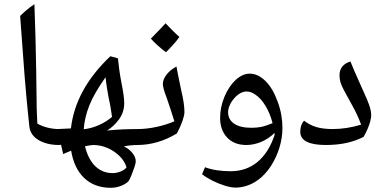

<svg xmlns="http://www.w3.org/2000/svg" viewBox="-20 -826 1831 915"><path d="M262 -135Q223 -135 192 -145.5Q161 -156 142 -175.5Q123 -195 120 -222Q117 -251 113.5 -285Q110 -319 106 -362Q102 -405 97.5 -460.5Q93 -516 88 -587.5Q83 -659 76 -750Q90 -764 107 -778.5Q124 -793 144 -806Q147 -728 149 -652Q151 -576 152.5 -491.5Q154 -407 155 -304L158 -237Q181 -224 207.5 -217.5Q234 -211 262 -211Q270 -211 270 -203V-143Q270 -135 262 -135Z M508 69Q431 69 382 23Q333 -23 319 -108L281 -92L271 -136L253 -135Q245 -135 245 -143V-203Q245 -211 253 -211Q270 -212 286 -212.5Q302 -213 318 -214Q339 -400 506 -558L542 -548Q544 -526 548 -496.5Q552 -467 559 -430Q566 -396 569 -372.5Q572 -349 572 -335Q572 -291 547 -257Q522 -223 490 -204Q531 -208 565.5 -209.5Q600 -211 640 -211Q651 -211 651 -201V-146Q651 -135 640 -135Q599 -135 570 -128Q594 -118 610.5 -97.5Q627 -77 627 -57Q627 -48 620 -27.5Q613 -7 605 12.5Q597 32 592 38Q579 51 556 60Q533 69 508 69ZM517 -1Q534 -1 553 -8Q572 -15 583 -28Q575 -57 550.5 -81.5Q526 -106 493 -120.5Q460 -135 424 -135Q420 -135 410 -133.5Q400 -132 385 -129Q401 -65 435 -33Q469 -1 517 -1ZM379 -210Q415 -214 450.5 -229.5Q486 -245 514 -269L506 -320Q496 -367 490.5 -401.5Q485 -436 483 -458Q428 -380 405.5 -323Q383 -266 379 -210Z M634 -135Q626 -135 626 -143V-203Q626 -211 634 -211Q680 -211 727.5 -221.5Q775 -232 811 -248Q804 -271 795 -298.5Q786 -326 775 -358Q765 -384 760.5 -400.5Q756 -417 756 -425Q756 -447 773.5 -470Q791 -493 821 -509Q823 -495 829 -466.5Q835 -438 844 -394Q852 -361 855.5 -335.5Q859 -310 859 -292Q859 -277 849.5 -249.5Q840 -222 823 -190Q732 -135 634 -135ZM771 -577Q727 -610 699 -642Q725 -668 742 -686Q759 -704 769 -715Q785 -698 801.5 -681.5Q818 -665 835 -650Q824 -634 807.5 -615.5Q791 -597 771 -577Z M1102 68Q1081 68 1050.5 58.5Q1020 49 990.5 34Q961 19 943 4L957 -29Q984 -19 1014.5 -14.5Q1045 -10 1079 -10Q1154 -10 1207.5 -54.5Q1261 -99 1289 -184L1288 -192Q1259 -164 1224 -149.5Q1189 -135 1154 -135Q1096 -135 1062.5 -170.5Q1029 -206 1029 -264Q1029 -315 1049.5 -364.5Q1070 -414 1103 -445Q1136 -475 1170 -475Q1209 -475 1244.5 -440.5Q1280 -406 1303 -342Q1315 -310 1320.5 -278.5Q1326 -247 1326 -216Q1326 -169 1311.5 -122Q1297 -75 1271.5 -35.5Q1246 4 1212 30Q1160 68 1102 68ZM1178 -217Q1203 -217 1223.5 -221Q1244 -225 1279 -239Q1267 -286 1245 -322Q1223 -358 1197 -375Q1176 -390 1155 -390Q1134 -390 1114 -374.5Q1094 -359 1080 -335Q1067 -311 1067 -292Q1067 -256 1096 -236.5Q1125 -217 1178 -217Z M1533 -135Q1411 -135 1411 -198Q1411 -215 1415.5 -228Q1420 -241 1429 -251Q1454 -231 1486 -221Q1518 -211 1565 -211Q1632 -211 1701 -232Q1693 -254 1682.5 -277Q1672 -300 1659 -323Q1632 -371 1619 -396Q1606 -421 1602 -436Q1598 -451 1598 -467Q1598 -492 1611 -508.5Q1624 -525 1650 -533Q1659 -511 1670.5 -484Q1682 -457 1694 -431Q1706 -405 1714 -386Q1729 -354 1739 -326.5Q1749 -299 1749 -276Q1749 -266 1745 -250Q1741 -234 1733 -214.5Q1725 -195 1713 -174Q1677 -155 1632 -145Q1587 -135 1533 -135Z"/></svg>

Font: Noto Naskh Arabic UI
Style: Regular
Weight: 400
Designer: Monotype Design Team, David Williams, Mohamad Dakak and Nizar Qandah
Foundry: Monotype Imaging Inc.
Version: Version 2.014